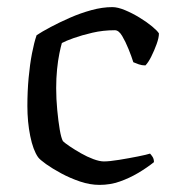

<svg xmlns="http://www.w3.org/2000/svg" viewBox="-20 -520 489 540"><path d="M260 0Q233 0 205 -9.5Q177 -19 152 -32.5Q127 -46 109.5 -58.5Q92 -71 87 -78Q73 -98 65 -137.5Q57 -177 57 -222Q57 -263 60.5 -301Q64 -339 70 -370Q76 -401 83 -421Q98 -431 122.5 -444Q147 -457 176.5 -470Q206 -483 237 -491.5Q268 -500 296 -500Q311 -500 331.5 -491.5Q352 -483 372.5 -470.5Q393 -458 408 -445.5Q423 -433 427 -426Q427 -414 420.5 -396Q414 -378 405.5 -361Q397 -344 389 -336Q379 -336 370.5 -339Q362 -342 355 -345Q350 -361 341.5 -382Q333 -403 323.5 -419Q314 -435 303 -435Q270 -435 240 -428Q210 -421 187.5 -413Q165 -405 154 -399Q151 -389 147 -369.5Q143 -350 140.5 -325Q138 -300 138 -272Q138 -242 141 -210.5Q144 -179 148 -155.5Q152 -132 157 -123Q162 -118 176 -108.5Q190 -99 207.5 -89Q225 -79 242.5 -72.5Q260 -66 272 -66Q288 -66 315.5 -70.5Q343 -75 368 -80Q393 -85 402 -88Q405 -85 409 -79Q413 -73 413 -64Q393 -48 368.5 -33.5Q344 -19 317 -9.5Q290 0 260 0Z"/></svg>

Font: Texturina Medium 12pt Light
Style: Regular
Weight: 300
Version: Version 1.002